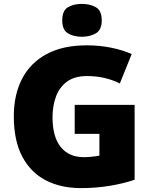

<svg xmlns="http://www.w3.org/2000/svg" viewBox="-20 -957 780 987"><path d="M364 -418H672V-33Q617 -14 545.5 -2Q474 10 396 10Q293 10 215.5 -30Q138 -70 94.5 -152Q51 -234 51 -359Q51 -471 94 -553Q137 -635 220.5 -679.5Q304 -724 426 -724Q493 -724 553 -711.5Q613 -699 657 -679L596 -528Q558 -547 516 -556.5Q474 -566 427 -566Q363 -566 324 -537Q285 -508 267.5 -460Q250 -412 250 -354Q250 -254 292 -201.5Q334 -149 412 -149Q429 -149 453.5 -151.5Q478 -154 491 -157V-269H364ZM401 -937Q442 -937 472.5 -920Q503 -903 503 -852Q503 -803 472.5 -785.5Q442 -768 401 -768Q359 -768 329.5 -785.5Q300 -803 300 -852Q300 -903 329.5 -920Q359 -937 401 -937Z"/></svg>

Font: Noto Sans Oriya Blk
Style: Regular
Weight: 900
Designer: Amélie Bonet and Sol Matas
Foundry: Google LLC
Version: Version 2.006; ttfautohint (v1.8.4.7-5d5b)